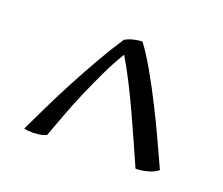

<svg xmlns="http://www.w3.org/2000/svg" viewBox="-75 -880 696 599"><g transform="rotate(20 273.0 -581.0)"><path d="M421 -393Q404 -431 385.5 -473Q367 -515 347.5 -557Q328 -599 307.5 -639.5Q287 -680 266 -715Q244 -679 224.5 -638Q205 -597 187 -555.5Q169 -514 154 -473.5Q139 -433 126 -398Q117 -393 104.5 -391Q92 -389 80 -389Q62 -389 52 -392Q69 -428 92 -475.5Q115 -523 141.5 -573Q168 -623 195.5 -671Q223 -719 249 -758Q260 -765 276 -769Q292 -773 306 -773Q330 -741 356 -695Q382 -649 407 -599.5Q432 -550 454.5 -501Q477 -452 494 -415Q483 -405 462 -399Q441 -393 421 -393Z"/></g></svg>

Font: Gotu
Style: Regular
Weight: 400
Designer: Sarang Kulkarni & Kailash Malviya
Foundry: Ek Type
Version: Version 2.320;hotconv 1.0.109;makeotfexe 2.5.65596; ttfautoh